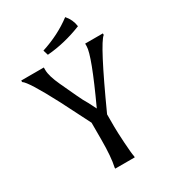

<svg xmlns="http://www.w3.org/2000/svg" viewBox="-228 -989 961 1090"><g transform="rotate(-30 252.5 -443.5)"><path d="M277 -348Q404 -623 404 -683V-700H520V-690Q479 -660 311 -290V-210Q311 -175 315.5 -103Q320 -31 325 -7V0H197V-7Q211 -68 211 -183V-293L115 -482Q16 -671 -15 -690V-700H133V-683Q133 -644 165.5 -574Q198 -504 214 -470Q230 -436 234 -429Q247 -409 277 -348ZM189 -751 179 -784Q294 -821 381 -887Q412 -852 418 -806Q303 -760 189 -751Z"/></g></svg>

Font: Asul
Style: Regular
Weight: 400
Version: Version 1.001